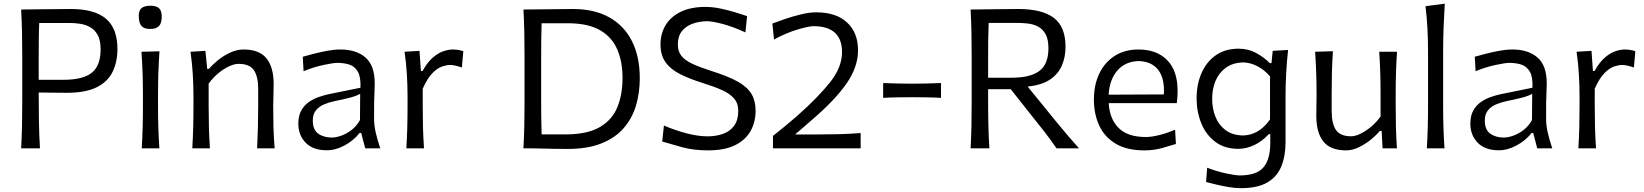

<svg xmlns="http://www.w3.org/2000/svg" viewBox="-20 -801 8878 1037"><path d="M94.2 0Q97.7 -62.5 98.9 -120.6Q100.1 -178.7 100.1 -248V-499.5Q100.1 -569.8 98.9 -627.9Q97.7 -686 94.2 -749.5Q142.1 -749.5 209.5 -751Q276.9 -752.4 362.8 -752.4Q490.7 -752.4 552.5 -699.7Q614.3 -647 614.3 -536.6Q614.3 -468.8 589.1 -415Q564 -361.3 504.2 -330.6Q444.3 -299.8 340.8 -299.8Q305.2 -299.8 262.7 -300.5Q220.2 -301.3 189 -301.3Q189 -221.2 190.2 -147.2Q191.4 -73.2 195.8 0ZM191.9 -676.8Q189.9 -630.9 189.5 -585Q189 -539.1 189 -486.3V-370.1H324.7Q428.2 -370.1 475.8 -408.2Q523.4 -446.3 523.4 -534.2Q523.4 -582.5 508.1 -611.1Q492.7 -639.6 467.5 -653.8Q442.4 -668 413.6 -672.4Q384.8 -676.8 357.4 -676.8Z M745.6 0Q749 -58.1 750.5 -111.8Q752 -165.5 752 -230V-282.7Q752 -352.5 750 -408.2Q748 -463.9 744.1 -521.5L841.3 -523.9Q837.4 -465.3 835.4 -409.2Q833.5 -353 833.5 -282.7V-230Q833.5 -165.5 835.2 -111.8Q836.9 -58.1 840.8 0ZM791 -644.5Q758.3 -644.5 743.9 -660.9Q729.5 -677.2 729.5 -716.3Q729.5 -744.1 744.4 -757.1Q759.3 -770 792.5 -770Q825.2 -770 839.4 -756.1Q853.5 -742.2 853.5 -711.9Q853.5 -676.3 838.9 -660.4Q824.2 -644.5 791 -644.5Z M1018.6 0Q1022 -58.1 1023.4 -111.8Q1024.9 -165.5 1024.9 -230V-282.7Q1024.9 -340.3 1021.2 -400.9Q1017.6 -461.4 1008.8 -521.5L1089.4 -526.4L1099.1 -429.2H1108.4Q1128.4 -452.6 1158.4 -476.8Q1188.5 -501 1224.1 -517.3Q1259.8 -533.7 1295.9 -533.7Q1380.4 -533.7 1419.2 -485.8Q1458 -438 1458 -347.2Q1458 -313 1456.8 -283.2Q1455.6 -253.4 1455.6 -230Q1455.6 -165.5 1457 -111.8Q1458.5 -58.1 1463.4 0H1368.7Q1371.6 -58.1 1373 -111.3Q1374.5 -164.6 1374.5 -226.6V-319.8Q1374.5 -387.7 1351.3 -421.9Q1328.1 -456.1 1268.6 -456.1Q1245.1 -456.1 1215.3 -441.9Q1185.5 -427.7 1157 -403.6Q1128.4 -379.4 1106.9 -349.1V-226.6Q1106.9 -164.6 1108.4 -111.3Q1109.9 -58.1 1113.8 0Z M1745.1 10.7Q1670.9 10.7 1631.1 -30Q1591.3 -70.8 1591.3 -133.3Q1591.3 -175.8 1607.2 -204.1Q1623 -232.4 1648.4 -250Q1673.8 -267.6 1702.4 -277.3Q1731 -287.1 1756.3 -292.5L1926.8 -327.1Q1929.2 -384.3 1913.1 -413.1Q1897 -441.9 1868.2 -451.7Q1839.4 -461.4 1802.2 -461.4Q1780.8 -461.4 1728.5 -450.4Q1676.3 -439.5 1619.6 -416.5L1615.2 -494.6Q1639.6 -501.5 1674.3 -510.5Q1709 -519.5 1747.1 -526.6Q1785.2 -533.7 1818.8 -533.7Q1903.8 -533.7 1953.9 -490.5Q2003.9 -447.3 2003.9 -351.1Q2003.9 -327.6 2002.2 -291.5Q2000.5 -255.4 2000.5 -222.2V-157.7Q2000.5 -123.5 2009.5 -84.2Q2018.6 -44.9 2033.7 0H1952.6L1930.7 -83H1922.4Q1890.6 -42.5 1841.8 -15.9Q1793 10.7 1745.1 10.7ZM1772.5 -58.1Q1794.9 -58.1 1823.7 -68.4Q1852.5 -78.6 1879.6 -99.6Q1906.7 -120.6 1924.3 -152.8L1925.3 -293.9Q1917 -289.6 1903.1 -283.9Q1889.2 -278.3 1862.3 -271.5Q1835.4 -264.6 1787.6 -254.9Q1756.3 -248.5 1729.2 -236.8Q1702.1 -225.1 1685.8 -204.3Q1669.4 -183.6 1669.4 -149.9Q1669.4 -100.6 1698.7 -79.3Q1728 -58.1 1772.5 -58.1Z M2174.8 0Q2178.2 -58.1 2179.7 -111.8Q2181.2 -165.5 2181.2 -230V-282.7Q2181.2 -340.3 2177.5 -400.9Q2173.8 -461.4 2165 -521.5L2245.6 -526.4L2253.4 -417.5H2262.2Q2288.1 -464.4 2317.1 -489.5Q2346.2 -514.6 2374.3 -524.2Q2402.3 -533.7 2424.8 -533.7Q2456.1 -533.7 2482.4 -524.4L2474.6 -436.5Q2459 -441.9 2441.9 -446Q2424.8 -450.2 2411.1 -450.2Q2393.1 -450.2 2367.9 -441.9Q2342.8 -433.6 2315.7 -406.2Q2288.6 -378.9 2263.2 -322.3V-226.6Q2263.2 -164.6 2264.6 -111.3Q2266.1 -58.1 2270 0Z M2807.1 0Q2810.5 -62.5 2811.8 -120.6Q2813 -178.7 2813 -248V-499.5Q2813 -569.8 2811.8 -627.9Q2810.5 -686 2807.1 -749.5Q2879.4 -749.5 2942.9 -751Q3006.3 -752.4 3073.7 -752.4Q3189.9 -752.4 3270.5 -707.5Q3351.1 -662.6 3393.3 -578.6Q3435.5 -494.6 3435.5 -377.9Q3435.5 -298.8 3414.6 -229.5Q3393.6 -160.2 3347.7 -107.9Q3301.8 -55.7 3227.3 -26.1Q3152.8 3.4 3046.4 3.4Q2977.1 3.4 2922.9 1.7Q2868.7 0 2807.1 0ZM2905.3 -75.2H3047.4Q3159.7 -77.6 3224.1 -117.2Q3288.6 -156.7 3315.4 -224.6Q3342.3 -292.5 3342.3 -379.4Q3342.3 -468.8 3313.7 -534.4Q3285.2 -600.1 3222.9 -636.7Q3160.6 -673.3 3059.1 -675.3H2905.3Q2903.8 -629.4 2903.3 -583.3Q2902.8 -537.1 2902.8 -482.9V-265.1Q2902.8 -211.9 2903.3 -166.5Q2903.8 -121.1 2905.3 -75.2Z M3803.7 11.2Q3726.1 11.2 3662.8 -6.3Q3599.6 -23.9 3556.6 -36.6L3565.9 -123Q3627 -96.7 3689.2 -80.6Q3751.5 -64.5 3803.2 -64.5Q3848.6 -64.9 3886 -78.4Q3923.3 -91.8 3945.3 -122.1Q3967.3 -152.3 3967.3 -202.6Q3967.3 -243.2 3944.3 -269.5Q3921.4 -295.9 3877.9 -315.2Q3834.5 -334.5 3772.9 -353.5Q3701.2 -376 3650.6 -402.1Q3600.1 -428.2 3573.7 -466.1Q3547.4 -503.9 3547.4 -561Q3547.4 -619.1 3574.7 -664.8Q3602.1 -710.4 3656.2 -737.1Q3710.4 -763.7 3790.5 -763.7Q3828.6 -763.7 3869.9 -755.1Q3911.1 -746.6 3949.2 -735.1Q3987.3 -723.6 4015.1 -713.9L4005.9 -626Q3938 -657.2 3882.1 -671.9Q3826.2 -686.5 3797.4 -686.5Q3755.4 -685.5 3719.7 -672.6Q3684.1 -659.7 3662.6 -632.3Q3641.1 -605 3641.1 -560.1Q3641.1 -523.9 3659.9 -499.8Q3678.7 -475.6 3718.8 -456.8Q3758.8 -438 3822.8 -417.5Q3913.1 -389.2 3965.1 -359.9Q4017.1 -330.6 4039.1 -293.2Q4061 -255.9 4061 -202.6Q4061 -142.1 4033.9 -93.5Q4006.8 -44.9 3950.2 -16.8Q3893.6 11.2 3803.7 11.2Z M4154.8 0V-66.9Q4187 -92.3 4219.5 -119.1Q4252 -146 4284.7 -174.3Q4398.4 -274.9 4463.1 -356.4Q4527.8 -438 4527.8 -519.5Q4527.8 -658.2 4375.5 -659.7Q4348.6 -659.7 4288.3 -641.8Q4228 -624 4160.6 -587.9L4151.4 -673.8Q4180.7 -685.1 4222.4 -699.2Q4264.2 -713.4 4308.3 -723.9Q4352.5 -734.4 4388.7 -734.4Q4496.6 -734.4 4555.4 -679.2Q4614.3 -624 4614.3 -529.3Q4614.3 -439 4552 -349.6Q4489.7 -260.3 4370.1 -157.7L4274.4 -74.7H4386.7Q4446.8 -74.7 4507.8 -76.2Q4568.8 -77.6 4628.4 -82.5V0Z M4750 -272.5V-352.5Q4792.5 -350.6 4832.3 -349.9Q4872.1 -349.1 4906.2 -349.1Q4940.9 -349.1 4980.5 -349.9Q5020 -350.6 5062.5 -352.5V-272.5Q5020 -274.9 4980.5 -275.4Q4940.9 -275.9 4906.2 -275.9Q4872.1 -275.9 4832.3 -275.4Q4792.5 -274.9 4750 -272.5Z M5222.2 -749.5Q5271.5 -749.5 5336.7 -751Q5401.9 -752.4 5480 -752.4Q5607.9 -752.4 5671.4 -704.8Q5734.9 -657.2 5734.9 -547.9Q5734.9 -493.7 5715.6 -447.8Q5696.3 -401.9 5651.6 -371.6Q5606.9 -341.3 5530.3 -333.5L5627 -214.8Q5654.8 -180.7 5686.5 -141.6Q5718.3 -102.5 5750 -65.7Q5781.7 -28.8 5807.6 0H5686.5Q5652.3 -48.8 5618.7 -92.5Q5585 -136.2 5549.8 -179.2L5439 -319.3H5316.9V-248Q5316.9 -178.7 5318.4 -120.6Q5319.8 -62.5 5323.7 0H5222.2Q5225.6 -62.5 5226.8 -120.6Q5228 -178.7 5228 -248V-499.5Q5228 -569.8 5226.8 -627.9Q5225.6 -686 5222.2 -749.5ZM5319.8 -677.2Q5317.9 -631.3 5317.4 -585.2Q5316.9 -539.1 5316.9 -486.3V-381.3H5444.3Q5545.4 -381.3 5594 -418Q5642.6 -454.6 5642.6 -540.5Q5642.6 -589.4 5627 -616.9Q5611.3 -644.5 5586.4 -657.5Q5561.5 -670.4 5532.5 -673.8Q5503.4 -677.2 5476.1 -677.2Z M6160.2 11.2Q6067.4 11.2 6007.1 -24.2Q5946.8 -59.6 5917.5 -121.8Q5888.2 -184.1 5888.2 -263.7Q5888.2 -342.3 5917.2 -403.3Q5946.3 -464.4 6000.2 -499Q6054.2 -533.7 6128.9 -533.7Q6227.5 -533.7 6283.9 -476.3Q6340.3 -418.9 6340.3 -310.1Q6340.3 -274.4 6335.9 -244.1H5968.3Q5972.7 -159.2 6021.5 -110.1Q6070.3 -61 6168.5 -61Q6200.2 -61 6242.7 -71.8Q6285.2 -82.5 6326.7 -100.6L6331.1 -23.4Q6299.8 -13.7 6255.9 -1.2Q6211.9 11.2 6160.2 11.2ZM6266.1 -291Q6271 -377.4 6235.6 -423.3Q6200.2 -469.2 6129.9 -471.2Q6057.1 -469.2 6014.6 -419.7Q5972.2 -370.1 5967.8 -289.6Z M6681.6 215.3Q6652.3 215.3 6617.2 209.5Q6582 203.6 6549.3 195.8Q6516.6 188 6494.1 182.1L6500 105Q6553.7 125.5 6604 136Q6654.3 146.5 6675.3 146.5Q6767.1 146.5 6804 102.8Q6840.8 59.1 6840.8 -28.8V-76.2H6832.5Q6796.4 -37.1 6753.7 -17.1Q6710.9 2.9 6668.9 2.9Q6593.8 2.9 6543.5 -35.2Q6493.2 -73.2 6468 -135.5Q6442.9 -197.8 6442.9 -269.5Q6442.9 -345.7 6469.5 -406.5Q6496.1 -467.3 6546.9 -502.7Q6597.7 -538.1 6669.9 -538.1Q6722.2 -538.1 6764.9 -514.6Q6807.6 -491.2 6838.4 -460H6847.2L6854 -526.4L6937 -531.2Q6930.2 -469.2 6926.8 -407Q6923.3 -344.7 6923.3 -285.2V-33.7Q6923.3 41 6900.6 97.2Q6877.9 153.3 6825.2 184.3Q6772.5 215.3 6681.6 215.3ZM6692.9 -69.3Q6779.8 -70.8 6839.4 -155.8V-388.2Q6808.6 -424.8 6769.8 -444.1Q6731 -463.4 6694.8 -463.9Q6638.7 -462.4 6601.3 -435.5Q6564 -408.7 6545.4 -364.7Q6526.9 -320.8 6526.9 -267.1Q6526.9 -215.8 6544.4 -171.1Q6562 -126.5 6598.6 -98.6Q6635.3 -70.8 6692.9 -69.3Z M7250.5 11.2Q7166.5 11.2 7127.9 -36.4Q7089.4 -84 7089.4 -175.3Q7089.4 -209 7090.1 -234.9Q7090.8 -260.7 7090.8 -285.2Q7090.8 -353 7088.9 -408.4Q7086.9 -463.9 7083 -521.5L7179.2 -524.4Q7175.3 -466.8 7173.8 -411.4Q7172.4 -356 7172.4 -293.9V-201.7Q7172.4 -133.8 7195.3 -99.4Q7218.3 -64.9 7277.8 -64.9Q7299.8 -64.9 7328.9 -79.1Q7357.9 -93.3 7386.7 -117.7Q7415.5 -142.1 7436.5 -171.9V-293.9Q7436.5 -356 7434.8 -409.9Q7433.1 -463.9 7429.2 -521.5H7525.4Q7521.5 -463.9 7519.8 -408.4Q7518.1 -353 7518.1 -285.2V-230Q7518.1 -165.5 7519.5 -111.8Q7521 -58.1 7524.9 0H7447.3L7442.4 -93.8H7432.6Q7413.1 -70.3 7383.1 -46.1Q7353 -22 7318.6 -5.4Q7284.2 11.2 7250.5 11.2Z M7686.5 0Q7689.9 -58.1 7691.4 -111.8Q7692.9 -165.5 7692.9 -230V-519.5Q7692.9 -585.4 7689.7 -647Q7686.5 -708.5 7679.2 -767.6L7783.2 -781.2Q7779.3 -717.8 7776.9 -653.3Q7774.4 -588.9 7774.4 -519.5V-230Q7774.4 -165.5 7776.1 -111.8Q7777.8 -58.1 7781.7 0Z M8075.2 10.7Q8001 10.7 7961.2 -30Q7921.4 -70.8 7921.4 -133.3Q7921.4 -175.8 7937.3 -204.1Q7953.1 -232.4 7978.5 -250Q8003.9 -267.6 8032.5 -277.3Q8061 -287.1 8086.4 -292.5L8256.8 -327.1Q8259.3 -384.3 8243.2 -413.1Q8227.1 -441.9 8198.2 -451.7Q8169.4 -461.4 8132.3 -461.4Q8110.8 -461.4 8058.6 -450.4Q8006.3 -439.5 7949.7 -416.5L7945.3 -494.6Q7969.7 -501.5 8004.4 -510.5Q8039.1 -519.5 8077.1 -526.6Q8115.2 -533.7 8148.9 -533.7Q8233.9 -533.7 8283.9 -490.5Q8334 -447.3 8334 -351.1Q8334 -327.6 8332.3 -291.5Q8330.6 -255.4 8330.6 -222.2V-157.7Q8330.6 -123.5 8339.6 -84.2Q8348.6 -44.9 8363.8 0H8282.7L8260.7 -83H8252.4Q8220.7 -42.5 8171.9 -15.9Q8123 10.7 8075.2 10.7ZM8102.5 -58.1Q8125 -58.1 8153.8 -68.4Q8182.6 -78.6 8209.7 -99.6Q8236.8 -120.6 8254.4 -152.8L8255.4 -293.9Q8247.1 -289.6 8233.2 -283.9Q8219.2 -278.3 8192.4 -271.5Q8165.5 -264.6 8117.7 -254.9Q8086.4 -248.5 8059.3 -236.8Q8032.2 -225.1 8015.9 -204.3Q7999.5 -183.6 7999.5 -149.9Q7999.5 -100.6 8028.8 -79.3Q8058.1 -58.1 8102.5 -58.1Z M8504.9 0Q8508.3 -58.1 8509.8 -111.8Q8511.2 -165.5 8511.2 -230V-282.7Q8511.2 -340.3 8507.6 -400.9Q8503.9 -461.4 8495.1 -521.5L8575.7 -526.4L8583.5 -417.5H8592.3Q8618.2 -464.4 8647.2 -489.5Q8676.3 -514.6 8704.3 -524.2Q8732.4 -533.7 8754.9 -533.7Q8786.1 -533.7 8812.5 -524.4L8804.7 -436.5Q8789.1 -441.9 8772 -446Q8754.9 -450.2 8741.2 -450.2Q8723.1 -450.2 8698 -441.9Q8672.9 -433.6 8645.8 -406.2Q8618.7 -378.9 8593.3 -322.3V-226.6Q8593.3 -164.6 8594.7 -111.3Q8596.2 -58.1 8600.1 0Z"/></svg>

Font: Pinar DS2-Regular
Style: Regular
Weight: 400
Designer: Amin Abedi
Version: Version 2.000